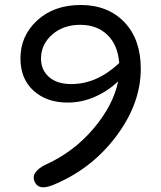

<svg xmlns="http://www.w3.org/2000/svg" viewBox="-20 -764 660 789"><path d="M311.5 -743.5Q423 -743.5 490.8 -673.2Q558.5 -603 558.5 -481Q558.5 -337.5 456 -202Q353.5 -66.5 194.5 -2.5Q138.5 19.5 122.5 -17Q113 -38.5 126.5 -56.5Q140 -74.5 167 -87Q283 -139.5 364.2 -235.5Q445.5 -331.5 465.5 -429.5Q423 -389.5 369.5 -366Q316 -342.5 257.5 -342.5Q172 -342.5 118 -391.2Q64 -440 64 -524Q64 -617 133 -680.2Q202 -743.5 311.5 -743.5ZM148.5 -523.5Q148.5 -476.5 181.5 -447.5Q214.5 -418.5 273 -418.5Q378 -418.5 470 -505Q464 -580 421 -621Q378 -662 310 -662Q239.5 -662 194 -621.5Q148.5 -581 148.5 -523.5Z"/></svg>

Font: Monaspace Radon
Style: Regular
Weight: 400
Designer: Riley Cran & the Lettermatic Team
Foundry: Lettermatic
Version: Version 1.000 (Monaspace Radon)